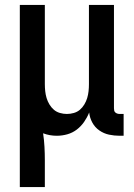

<svg xmlns="http://www.w3.org/2000/svg" viewBox="-20 -540 540 775"><path d="M60 215V-520H161V-200Q161 -186 162.5 -172Q164 -158 168 -144.5Q172 -131 179.5 -118.5Q187 -106 197.5 -97Q208 -88 222 -84Q236 -80 250 -80Q264 -80 278 -84Q292 -88 302.5 -97Q313 -106 320.5 -118.5Q328 -131 332 -144.5Q336 -158 337.5 -172Q339 -186 339 -200V-520H440V-103Q440 -98 441 -93.5Q442 -89 445.5 -86Q449 -83 453.5 -81.5Q458 -80 463 -80H479V8H463Q441 8 420 3.5Q399 -1 381 -13.5Q363 -26 352.5 -45.5Q342 -65 340 -86Q332 -66 319.5 -48Q307 -30 290 -17Q273 -4 252 2Q231 8 209 8Q195 8 181 5.5Q167 3 154 -2Q158 25 159.5 52.5Q161 80 161 107V215Z"/></svg>

Font: Zed Mono Semibold
Style: Regular
Weight: 600
Monospace: yes
Designer: Belleve Invis
Foundry: Belleve Invis
Version: Version 1.0.0; ttfautohint (v1.8.4)